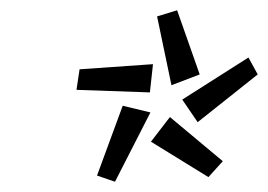

<svg xmlns="http://www.w3.org/2000/svg" viewBox="-20 -755 522 374"><path d="M286 -723 325 -735 369 -610 314 -589ZM335 -561 464 -643 482 -610 365 -517ZM135 -620 278 -630 272 -575 129 -580ZM169 -413 219 -549 273 -536 204 -401ZM274 -479 311 -527 414 -441 386 -410Z"/></svg>

Font: Exo Medium
Style: Italic
Weight: 500
Italic angle: -9°
Designer: Natanael Gama
Foundry: Natanael Gama
Version: Version 1.500; ttfautohint (v1.6)